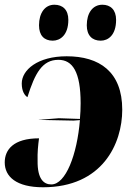

<svg xmlns="http://www.w3.org/2000/svg" viewBox="-28 -784 571 812"><path d="M398 -612C429 -612 463 -635 463 -700C463 -743 439 -764 405 -764C364 -764 339 -729 339 -677C339 -634 362 -612 398 -612ZM195 -612C226 -612 261 -635 261 -700C261 -743 237 -764 202 -764C162 -764 137 -729 137 -677C137 -634 159 -612 195 -612ZM283 -274 310 -276C298 -130 250 -4 189 -4C157 -4 130 -27 131 -104C130 -139 133 -169 137 -199C29 -199 -8 -151 -8 -97C-8 -37 41 8 154 8C405 8 489 -176 489 -320C489 -481 392 -546 254 -546C131 -546 64 -488 64 -431C64 -397 77 -380 88 -373C120 -475 151 -531 219 -531C279 -531 313 -480 313 -347C313 -325 312 -303 310 -281L221 -284L133 -277Z"/></svg>

Font: Noto Serif Display SemiCondensed Black
Style: Italic
Weight: 900
Width: 4
Italic angle: -12°
Designer: Monotype Design Team
Foundry: Monotype Imaging Inc.
Version: Version 2.009